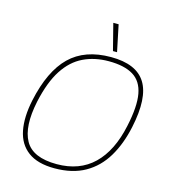

<svg xmlns="http://www.w3.org/2000/svg" viewBox="-122 -935 927 1044"><g transform="rotate(15 341.0 -413.5)"><path d="M424 -688 386 -837H416L447 -688ZM281 10Q186 10 132 -30Q78 -70 63.5 -143.5Q49 -217 70 -316Q107 -489 191.5 -571.5Q276 -654 423 -654Q566 -654 617.5 -571.5Q669 -489 632 -316Q611 -217 567 -143.5Q523 -70 452.5 -30Q382 10 281 10ZM287 -15Q415 -15 494.5 -92Q574 -169 605 -316Q630 -431 617.5 -499.5Q605 -568 555 -598.5Q505 -629 417 -629Q338 -629 274.5 -598.5Q211 -568 166.5 -499.5Q122 -431 97 -316Q66 -169 109 -92Q152 -15 287 -15Z"/></g></svg>

Font: Kanit Thin
Style: Italic
Weight: 250
Italic angle: -12°
Designer: Katatrad Team
Foundry: CadsonDemak
Version: Version 2.000; ttfautohint (v1.8.3)